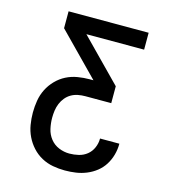

<svg xmlns="http://www.w3.org/2000/svg" viewBox="-110 -609 821 922"><g transform="rotate(15 300.0 -148.5)"><path d="M297 223Q267 223 237 217.5Q207 212 180.5 197.5Q154 183 133.5 160.5Q113 138 100 111Q87 84 82 54Q77 24 77 -6Q77 -36 82 -66Q87 -96 100.5 -123Q114 -150 135.5 -172Q157 -194 183.5 -207.5Q210 -221 240 -226Q270 -231 300 -231H318L117 -436V-520H515V-436H228L429 -231V-147H300Q282 -147 264 -143.5Q246 -140 230.5 -131Q215 -122 203.5 -108Q192 -94 185 -77Q178 -60 175.5 -42Q173 -24 173 -6Q173 21 179 48Q185 75 202 96.5Q219 118 244.5 128.5Q270 139 297 139Q320 139 343 133.5Q366 128 384 113.5Q402 99 411.5 77Q421 55 421 32V31H517V33Q517 60 509.5 87Q502 114 487.5 137Q473 160 451.5 177Q430 194 404.5 204.5Q379 215 352 219Q325 223 297 223Z"/></g></svg>

Font: Iosevka Medium Extended
Style: Regular
Weight: 500
Width: 7
Monospace: yes
Designer: Belleve Invis
Foundry: Belleve Invis
Version: Version 32.5.0; ttfautohint (v1.8.4)